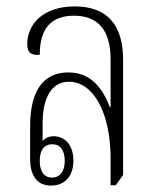

<svg xmlns="http://www.w3.org/2000/svg" viewBox="-20 -574 488 599"><path d="M139 5C183 5 209 -25 209 -73C209 -122 182 -149 147 -149C130 -149 119 -141 113 -134V-190C113 -272 143 -319 195 -319C270 -319 325 -225 325 -79V4H341L364 -28V-388C364 -500 311 -554 213 -554C113 -554 65 -497 65 -437C65 -410 76 -401 104 -403C104 -488 142 -525 211 -525C285 -525 325 -481 325 -389V-240L323 -239C297 -307 258 -348 193 -348C121 -348 74 -299 74 -180V-77C74 -35 90 5 139 5ZM142 -20C118 -20 104 -39 104 -72C104 -105 117 -124 143 -124C168 -124 182 -105 182 -72C182 -39 167 -20 142 -20Z"/></svg>

Font: Noto Serif Thai ExtraCondensed ExtraLight
Style: Regular
Weight: 200
Width: 2
Designer: Monotype Design Team
Foundry: Monotype Imaging Inc.
Version: Version 2.002